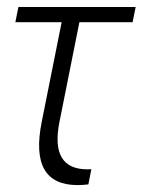

<svg xmlns="http://www.w3.org/2000/svg" viewBox="-20 -533 415 555"><path d="M33.2 -512.7H372.1L363.3 -468.8H209.5L151.9 -180.7Q124.5 -43.5 232.9 -43.5Q238.3 -43.5 244.1 -43.9L235.4 0Q218.8 2 204.1 2Q64 2 100.6 -180.7L158.2 -468.8H24.4Z"/></svg>

Font: Sansation Light
Style: Light Italic
Weight: 300
Designer: Bernd Montag
Version: Version 1.301